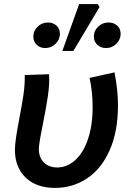

<svg xmlns="http://www.w3.org/2000/svg" viewBox="-20 -906 639 939"><path d="M53 -173Q53 -198 59 -237.5Q65 -277 73 -318Q87 -390 94.5 -441Q102 -492 101 -539L220 -543Q223 -495 214 -435Q205 -375 188 -290Q170 -202 170 -178Q170 -135 195 -111Q220 -87 260 -87Q307 -87 346.5 -121.5Q386 -156 409.5 -223.5Q433 -291 433 -383Q433 -458 418 -525L540 -552Q557 -465 557 -392Q557 -262 516 -170.5Q475 -79 405 -33Q335 13 249 13Q158 13 105.5 -37.5Q53 -88 53 -173ZM143 -728Q143 -755 164 -775.5Q185 -796 215 -796Q239 -796 256 -781Q273 -766 273 -740Q273 -713 252 -692Q231 -671 201 -671Q177 -671 160 -686.5Q143 -702 143 -728ZM439 -728Q439 -755 460 -775.5Q481 -796 511 -796Q536 -796 553 -781Q570 -766 570 -740Q570 -713 549 -692Q528 -671 499 -671Q474 -671 456.5 -686.5Q439 -702 439 -728ZM367 -886H458L467 -872L339 -657H285Z"/></svg>

Font: Nebula Sans Semibold
Style: Regular
Weight: 600
Italic angle: -9°
Designer: Paul D. Hunt for Adobe (as Source Sans)
Foundry: Nebula Entertainment & Broadcasting LLC
Version: Version 1.010